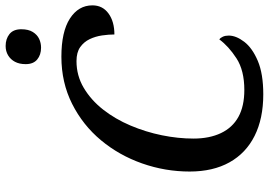

<svg xmlns="http://www.w3.org/2000/svg" viewBox="-160 -808 978 699"><g transform="rotate(-90 329.5 -459.0)"><path d="M335 10Q247 10 184 -21.5Q121 -53 87.5 -113Q54 -173 54 -258Q54 -347 83.5 -431Q113 -515 168 -581Q223 -647 300.5 -686Q378 -725 472 -725Q563 -725 611 -694Q659 -663 659 -612Q659 -575 629.5 -553.5Q600 -532 553 -532Q553 -553 549.5 -577Q546 -601 536 -622Q526 -643 507 -656.5Q488 -670 456 -670Q403 -670 358.5 -643.5Q314 -617 279.5 -573Q245 -529 221.5 -473.5Q198 -418 186 -359Q174 -300 174 -244Q174 -186 194 -144Q214 -102 253 -80.5Q292 -59 351 -59Q422 -59 466 -87.5Q510 -116 535 -150Q541 -146 545 -137Q549 -128 549 -116Q549 -89 526.5 -59.5Q504 -30 457 -10Q410 10 335 10ZM505 -799Q479 -799 462 -813Q445 -827 445 -855Q445 -878 453.5 -894Q462 -910 477 -919Q492 -928 511 -928Q537 -928 554.5 -914Q572 -900 572 -871Q572 -845 562 -829Q552 -813 537 -806Q522 -799 505 -799Z"/></g></svg>

Font: ET Text
Style: Italic
Weight: 470
Italic angle: -12°
Designer: Monotype Design Team
Foundry: Monotype Imaging Inc.
Version: Version 2.009